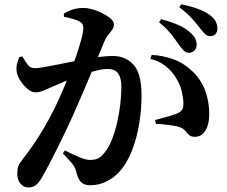

<svg xmlns="http://www.w3.org/2000/svg" viewBox="-20 -816 1040 880"><path d="M845.2 -574Q832.4 -574 822.1 -584.1Q811.7 -594.3 799.4 -611.8Q785.5 -632.3 765 -658.5Q744.5 -684.8 708.8 -714.3L718.7 -728.2Q760.8 -717 795.2 -702.4Q829.6 -687.8 852.4 -666.5Q868.8 -652.1 875.1 -638.5Q881.4 -624.8 881.4 -610.6Q881.4 -595.2 871.3 -584.6Q861.2 -574 845.2 -574ZM108.2 43.4Q90.3 43.4 74.7 26.5Q59.2 9.6 59.2 -18.7Q59.2 -40.8 63.7 -53.8Q68.1 -66.8 82 -83.7Q106.6 -114.4 132.4 -152.1Q158.2 -189.8 184.3 -234.3Q210.4 -278.9 234.6 -328.8Q255.8 -373.5 275.1 -419.2Q294.4 -464.8 310.5 -507.6Q326.6 -550.4 338 -586.2Q349.4 -622.1 355.8 -648.1Q362.1 -674.1 362.1 -685.6Q362.1 -695.8 358.9 -703.4Q355.7 -710.9 346.9 -715.7Q334.4 -723.6 313.9 -729.4Q293.4 -735.2 272.8 -739.1V-754.3Q288.2 -763.2 310.2 -771.4Q332.2 -779.6 363.5 -779.6Q380.5 -779.6 403.9 -773.1Q427.4 -766.7 449.7 -755.2Q472.1 -743.8 487.1 -730.8Q502.1 -717.8 502.1 -704.7Q502.1 -691 494.3 -679.9Q486.5 -668.7 476.5 -656.9Q466.5 -645 459.3 -628.1Q449.8 -605.1 433.2 -565Q416.5 -525 396.3 -476.9Q376.2 -428.8 355.5 -380.9Q334.9 -332.9 317.7 -294.5Q300.8 -256.7 281.2 -215.4Q261.5 -174.1 241.7 -134.2Q221.9 -94.2 204.1 -60.7Q186.4 -27.3 173.1 -4Q156.8 24.3 142.7 33.8Q128.6 43.4 108.2 43.4ZM394.3 33.1Q365.5 33.1 351.5 19Q337.6 4.9 328.3 -32.3Q325.8 -42.2 321.2 -50.8Q316.7 -59.4 304.8 -73.3Q292.8 -87.1 268.2 -113.1L277.3 -126.4Q315.4 -107.4 344.3 -95.2Q373.3 -83 393 -83Q417.4 -83 432 -91.3Q446.5 -99.5 460.2 -117.9Q478.5 -139.6 492.5 -174.9Q506.6 -210.3 516.4 -252.4Q526.1 -294.5 531.2 -337.5Q536.2 -380.5 536.2 -418.2Q536.2 -458.5 522 -479.1Q507.9 -499.8 472.6 -499.8Q450.5 -499.8 417.7 -491.5Q384.9 -483.2 348.4 -470.2Q311.9 -457.3 277.8 -443.3Q243.6 -429.3 219.3 -418.2Q194.3 -407.4 177.4 -400.1Q160.6 -392.8 140 -392.8Q125.8 -392.8 107.6 -407.4Q89.5 -422.1 75.2 -443.4Q60.9 -464.6 56.9 -485.2Q53.5 -505.6 57.9 -522.4Q62.4 -539.1 68.3 -554.3L82.3 -557.5Q96.3 -533.4 107.8 -518.5Q119.4 -503.6 138.4 -503.6Q154.4 -503.6 179.8 -508Q205.2 -512.4 237.3 -518.8Q269.4 -525.2 305.2 -532.5Q341 -539.7 377.2 -545.7Q401.6 -550.7 436.4 -555.1Q471.1 -559.5 496.4 -559.5Q556.2 -559.5 592.5 -518.7Q628.8 -477.9 628.8 -378.2Q628.8 -314.8 617.9 -248.6Q607 -182.5 584.3 -124.3Q561.7 -66.2 524.4 -25.8Q500.5 0 466.4 16.5Q432.3 33.1 394.3 33.1ZM873.3 -188.9Q855.9 -188.9 846.7 -197.3Q837.6 -205.6 829 -216.4Q820.5 -227.2 803.6 -233.3Q792.8 -237.2 773.5 -240.3Q754.1 -243.4 733.3 -245.7Q712.4 -248.1 694.7 -248L690.9 -266Q712.3 -271.9 730.6 -276.7Q749 -281.4 763.8 -286Q778.7 -290.5 789.7 -294.8Q806.5 -302 813.9 -311.9Q821.2 -321.9 820.7 -342.4Q820.4 -364.3 813.1 -396.7Q805.8 -429.1 785.7 -460.8Q765.9 -492 737.8 -514Q709.7 -535.9 669.1 -546.3L675.1 -564.3Q724.3 -562.1 772.6 -545.2Q820.9 -528.3 858.1 -492.4Q900.5 -454 919.8 -402.5Q939.1 -351 939.1 -292.5Q939.1 -247.8 922.5 -218.8Q905.9 -189.7 873.3 -188.9ZM943.2 -650.3Q928.8 -650.3 918.4 -661.3Q908.1 -672.3 893.3 -691.1Q879.6 -708.9 860.3 -730.7Q841 -752.6 801.7 -783.1L810.6 -796.3Q853.5 -787.6 887 -775.4Q920.6 -763.1 941.2 -747.4Q960.5 -733.3 968.4 -718Q976.3 -702.6 976.3 -685.4Q976.3 -669.3 967.7 -659.8Q959 -650.3 943.2 -650.3Z"/></svg>

Font: Noto Serif HK ExtraLight
Style: Regular
Weight: 200
Designer: Ryoko NISHIZUKA 西塚涼子 (kana & ideographs); Frank Grießhammer (Latin, Greek & Cyrillic); Wenlong ZHANG 张文龙 (bopomofo); San
Foundry: Adobe
Version: Version 2.002-H1;hotconv 1.1.0;makeotfexe 2.6.0